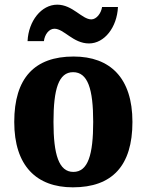

<svg xmlns="http://www.w3.org/2000/svg" viewBox="-20 -792 628 822"><path d="M361 -606C427 -606 481 -675 485 -762H417C413 -735 393 -709 371 -709C331 -709 291 -772 225 -772C157 -772 102 -702 98 -616H168C171 -643 189 -669 213 -669C254 -669 293 -606 361 -606ZM292 10C460 10 547 -82 547 -270C547 -458 452 -550 295 -550C128 -550 41 -458 41 -270C41 -82 136 10 292 10ZM294 -56C232 -56 209 -130 209 -270C209 -411 231 -483 293 -483C356 -483 379 -411 379 -270C379 -130 357 -56 294 -56Z"/></svg>

Font: Noto Serif Lao SemiCondensed ExtraBold
Style: Regular
Weight: 800
Width: 4
Designer: Monotype Design Team
Foundry: Monotype Imaging Inc.
Version: Version 2.003